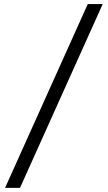

<svg xmlns="http://www.w3.org/2000/svg" viewBox="-20 -801 528 941"><path d="M483.4 -781.2 78.1 119.6H4.9L410.2 -781.2Z"/></svg>

Font: Andika New Basic
Style: Regular
Weight: 400
Designer: Victor Gaultney, Annie Olsen, Julie Remington, Don Collingsworth, Eric Hays
Foundry: SIL International
Version: Version 5.500; ttfautohint (v1.8.3)